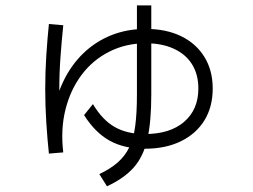

<svg xmlns="http://www.w3.org/2000/svg" viewBox="-20 -654 920 698"><path d="M157.8 -95.6Q152.2 -147.8 148.3 -208.9Q144.4 -270 144.4 -330Q144.4 -392.2 148.3 -452.2Q152.2 -512.2 157.8 -566.7L210 -562.2Q204.4 -507.8 200 -448.3Q195.6 -388.9 195.6 -330Q195.6 -302.2 196.7 -273.9Q197.8 -245.6 198.9 -216.7L171.1 -228.9Q182.2 -300 210.6 -358.9Q238.9 -417.8 283.3 -460.6Q327.8 -503.3 385 -526.1Q442.2 -548.9 510 -548.9Q584.4 -548.9 638.9 -522.2Q693.3 -495.6 723.3 -446.7Q753.3 -397.8 753.3 -332.2Q753.3 -265.6 723.3 -216.7Q693.3 -167.8 637.8 -140.6Q582.2 -113.3 506.7 -113.3Q431.1 -113.3 378.3 -142.8Q325.6 -172.2 285.6 -235.6L317.8 -275.6Q352.2 -217.8 397.2 -192.2Q442.2 -166.7 506.7 -166.7Q597.8 -166.7 649.4 -211.1Q701.1 -255.6 701.1 -332.2Q701.1 -383.3 678.3 -420Q655.6 -456.7 612.2 -476.7Q568.9 -496.7 510 -496.7Q437.8 -496.7 377.2 -466.1Q316.7 -435.6 276.1 -381.1Q235.6 -326.7 217.8 -255Q200 -183.3 210 -100ZM341.1 -21.1Q381.1 -40 407.8 -63.3Q434.4 -86.7 450 -118.3Q465.6 -150 471.7 -196.7Q477.8 -243.3 477.8 -310V-634.4H530V-310Q530 -211.1 515.6 -147.8Q501.1 -84.4 466.1 -45Q431.1 -5.6 368.9 23.3Z"/></svg>

Font: Paperlogy 3 Light
Style: Regular
Weight: 300
Designer: redesigned by Lee Juim, glyphs from Gmarket Sans & Montserrat
Foundry: PT&
Version: Version 1.001